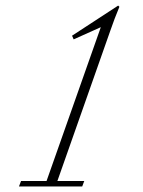

<svg xmlns="http://www.w3.org/2000/svg" viewBox="-20 -671 514 691"><path d="M48.3 0 55.7 -19.5H147.5L342.8 -573.2L245.1 -529.3L239.3 -542.5L405.3 -650.9L409.7 -646.5Q392.1 -604.5 377 -560.5L186.5 -19.5H283.2L275.9 0Z"/></svg>

Font: Elstob ExtraLight
Style: Italic
Weight: 200
Italic angle: -20°
Designer: Peter S. Baker
Version: Version 1.015